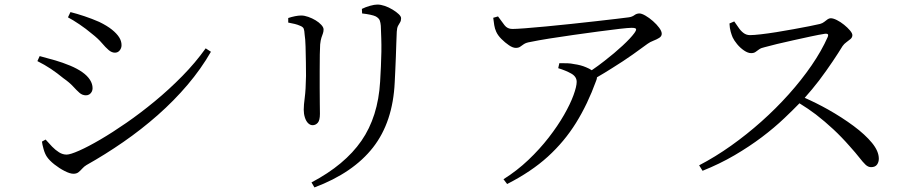

<svg xmlns="http://www.w3.org/2000/svg" viewBox="-20 -766 4000 842"><path d="M278 -690 289 -713Q317 -706 350 -695Q383 -684 415 -670Q450 -653 471 -636Q492 -619 502.5 -602.5Q513 -586 513 -568Q513 -555 505 -545Q497 -535 484 -535Q470 -535 456.5 -546.5Q443 -558 426.5 -577.5Q410 -597 383 -618Q357 -640 328 -659.5Q299 -679 278 -690ZM882 -554 905 -539Q862 -464 802.5 -394Q743 -324 671.5 -261Q600 -198 520.5 -143Q441 -88 359 -42Q349 -36 341 -27Q333 -18 324.5 -11Q316 -4 302 -4Q287 -4 263.5 -16Q240 -28 218.5 -45Q197 -62 186 -78Q177 -91 171 -112.5Q165 -134 164 -145L180 -154Q194 -138 208.5 -123Q223 -108 239 -98Q255 -88 272 -88Q288 -88 327.5 -105.5Q367 -123 420 -154Q473 -185 534.5 -227.5Q596 -270 659 -322Q722 -374 779.5 -432.5Q837 -491 882 -554ZM144 -498 154 -520Q192 -510 223 -501Q254 -492 288 -478Q319 -465 341 -449.5Q363 -434 374.5 -416Q386 -398 386 -379Q386 -371 382.5 -364Q379 -357 372.5 -352.5Q366 -348 357 -348Q341 -348 328.5 -359Q316 -370 300.5 -387Q285 -404 258 -423Q230 -446 203 -464Q176 -482 144 -498Z M1359 56 1346 34Q1492 -43 1565 -148.5Q1638 -254 1647 -408Q1649 -442 1650.5 -475Q1652 -508 1652.5 -539Q1653 -570 1652 -598.5Q1651 -627 1650 -653Q1649 -666 1645.5 -676Q1642 -686 1628 -694Q1620 -698 1603.5 -701.5Q1587 -705 1568 -707L1567 -727Q1583 -735 1602.5 -740.5Q1622 -746 1635 -746Q1650 -746 1667.5 -740Q1685 -734 1701.5 -724Q1718 -714 1728.5 -704Q1739 -694 1739 -686Q1739 -675 1734.5 -668Q1730 -661 1725.5 -652.5Q1721 -644 1720 -627Q1719 -605 1718 -576Q1717 -547 1716 -516.5Q1715 -486 1713.5 -457Q1712 -428 1711 -405Q1703 -231 1616 -119.5Q1529 -8 1359 56ZM1244 -667V-687Q1259 -692 1274 -695Q1289 -698 1301 -698Q1315 -698 1332 -692Q1349 -686 1364 -677Q1379 -668 1389 -657Q1399 -646 1399 -637Q1399 -627 1396 -619Q1393 -611 1389.5 -600.5Q1386 -590 1384 -571Q1383 -558 1382.5 -527Q1382 -496 1382 -457V-379Q1382 -340 1382.5 -309.5Q1383 -279 1383 -267Q1383 -238 1373.5 -227.5Q1364 -217 1351 -217Q1340 -217 1331 -226Q1322 -235 1317 -251Q1312 -267 1312 -285Q1312 -305 1316.5 -338.5Q1321 -372 1322 -433Q1322 -457 1321.5 -492.5Q1321 -528 1320 -562Q1319 -596 1316 -614Q1315 -632 1312 -640Q1309 -648 1296 -653Q1285 -658 1272.5 -661Q1260 -664 1244 -667Z M2143 -688 2164 -694Q2180 -672 2192.5 -655.5Q2205 -639 2227 -639Q2243 -639 2282.5 -642Q2322 -645 2374.5 -650Q2427 -655 2484 -661Q2541 -667 2593.5 -673Q2646 -679 2684.5 -683.5Q2723 -688 2737 -690Q2752 -692 2762 -699.5Q2772 -707 2784 -707Q2794 -707 2810.5 -697.5Q2827 -688 2843.5 -673.5Q2860 -659 2871 -644Q2882 -629 2882 -618Q2882 -607 2871 -600Q2860 -593 2845.5 -587.5Q2831 -582 2820 -574Q2796 -556 2755 -527Q2714 -498 2664 -467Q2631 -446 2598 -427Q2598 -420 2594 -411Q2557 -309 2506 -227Q2455 -145 2382.5 -79Q2310 -13 2204 41L2188 20Q2247 -17 2297 -64.5Q2347 -112 2386.5 -163Q2426 -214 2453.5 -262Q2481 -310 2495 -348.5Q2509 -387 2509 -407Q2509 -430 2485 -443.5Q2461 -457 2428 -467L2433 -489Q2455 -489 2469.5 -488.5Q2484 -488 2497 -485Q2527 -481 2550 -471Q2565 -465 2575 -458Q2603 -477 2631 -499Q2675 -533 2710.5 -566Q2746 -599 2762 -621Q2772 -635 2769 -639.5Q2766 -644 2750 -644Q2736 -644 2697 -639.5Q2658 -635 2605.5 -628Q2553 -621 2496.5 -613Q2440 -605 2389.5 -597Q2339 -589 2306 -582Q2287 -579 2277.5 -572.5Q2268 -566 2261 -561Q2254 -556 2242 -556Q2229 -556 2212 -567.5Q2195 -579 2179 -595Q2163 -611 2156 -627Q2150 -640 2147.5 -655.5Q2145 -671 2143 -688Z M3179 -663 3200 -672Q3209 -660 3218.5 -645.5Q3228 -631 3240.5 -621.5Q3253 -612 3269 -612Q3285 -612 3316 -615.5Q3347 -619 3384.5 -625Q3422 -631 3460 -638Q3498 -645 3529 -651Q3560 -657 3576 -661Q3587 -664 3594.5 -670Q3602 -676 3609 -681Q3616 -686 3623 -686Q3634 -686 3650 -678Q3666 -670 3681.5 -657.5Q3697 -645 3707.5 -632.5Q3718 -620 3718 -612Q3718 -602 3710 -595Q3702 -588 3692 -581Q3682 -574 3675 -564Q3658 -536 3631.5 -496.5Q3605 -457 3572 -413Q3542 -374 3509 -337Q3561 -314 3611 -286Q3673 -251 3723.5 -213.5Q3774 -176 3804 -139.5Q3834 -103 3834 -70Q3834 -55 3826 -44Q3818 -33 3800 -33Q3787 -33 3775.5 -44Q3764 -55 3748.5 -75Q3733 -95 3706 -125Q3671 -165 3634.5 -199Q3598 -233 3558 -264Q3525 -289 3486 -313Q3456 -282 3420 -248Q3376 -206 3321 -164.5Q3266 -123 3201 -85Q3136 -47 3061 -17L3046 -41Q3117 -78 3186 -127Q3255 -176 3319 -233Q3383 -290 3439 -352.5Q3495 -415 3539 -479Q3583 -543 3610 -604Q3613 -612 3611 -615Q3608 -619 3598 -618Q3572 -614 3535 -606Q3498 -598 3459.5 -589.5Q3421 -581 3387.5 -573Q3354 -565 3333 -559Q3318 -556 3309 -549.5Q3300 -543 3293 -538Q3286 -533 3274 -533Q3260 -533 3243 -544.5Q3226 -556 3212.5 -572.5Q3199 -589 3193 -602Q3189 -611 3184.5 -626.5Q3180 -642 3179 -663Z"/></svg>

Font: Early Summer Mincho
Style: Regular
Weight: 400
Designer: GuiWonder
Version: Version 1.002